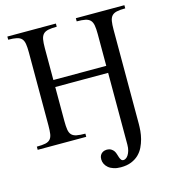

<svg xmlns="http://www.w3.org/2000/svg" viewBox="-126 -765 971 1084"><g transform="rotate(-15 359.5 -222.5)"><path d="M701.7 -643.6Q670.4 -643.6 651.9 -639.4Q633.3 -635.3 623.3 -624.3Q613.3 -613.3 610.1 -594Q606.9 -574.7 606.9 -544.4V4.9Q606.9 23.9 605 46.9Q603 69.8 596.9 93.3Q590.8 116.7 580.1 138.9Q569.3 161.1 551.5 178.5Q533.7 195.8 507.8 206.3Q481.9 216.8 446.3 216.8Q422.9 216.8 404.8 210.9Q386.7 205.1 374.8 195.1Q362.8 185.1 356.4 172.1Q350.1 159.2 350.1 145Q350.1 130.4 355.2 121.6Q360.4 112.8 367.2 108.2Q374 103.5 381.1 101.8Q388.2 100.1 392.1 100.1Q409.2 100.1 419.2 106.2Q429.2 112.3 435.1 121.1Q440.9 129.9 443.8 140.6Q446.8 151.4 450 160.2Q453.1 168.9 457.8 175Q462.4 181.2 471.7 181.2Q477.5 181.2 485.1 176.5Q492.7 171.9 499 162.1Q505.4 152.3 509.8 137.5Q514.2 122.6 514.2 102.1V-316.9H205.1V-117.7Q205.1 -86.4 208.3 -67.1Q211.4 -47.9 221.4 -37.1Q231.4 -26.4 250.5 -22.5Q269.5 -18.6 301.3 -18.6V0H17.6V-18.6Q49.3 -18.6 67.9 -22.5Q86.4 -26.4 96.2 -37.4Q106 -48.3 108.9 -67.6Q111.8 -86.9 111.8 -117.7V-544.4Q111.8 -574.7 108.6 -594Q105.5 -613.3 95.7 -624.3Q85.9 -635.3 67.1 -639.4Q48.3 -643.6 17.6 -643.6V-662.1H301.3V-643.6Q270.5 -643.6 251.5 -639.6Q232.4 -635.7 222.2 -624.8Q211.9 -613.8 208.5 -594.5Q205.1 -575.2 205.1 -544.4V-357.9H514.2V-544.4Q514.2 -575.2 510.7 -594.5Q507.3 -613.8 497.1 -624.8Q486.8 -635.7 467.8 -639.6Q448.7 -643.6 418 -643.6V-662.1H701.7Z"/></g></svg>

Font: Doulos SIL Compact
Style: Regular
Weight: 400
Designer: Walt Agee, Victor Gaultney, Peter Martin, Debbi Hosken
Foundry: SIL International
Version: Version 4.110; 2011; Maintenance release ; LnSpcTght